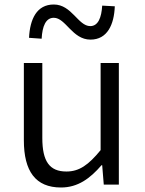

<svg xmlns="http://www.w3.org/2000/svg" viewBox="-20 -820 642 853"><path d="M251 13C326 13 380 -27 431 -86H434L441 0H508V-540H427V-153C373 -87 332 -58 275 -58C200 -58 168 -103 168 -207V-540H86V-197C86 -59 138 13 251 13ZM382 -644C457 -644 487 -711 490 -792L434 -795C431 -742 416 -704 381 -704C327 -704 299 -800 219 -800C143 -800 113 -735 109 -652L165 -648C168 -703 183 -741 219 -741C272 -741 301 -644 382 -644Z"/></svg>

Font: ChiuKong Gothic CL Normal
Style: Regular
Weight: 350
Designer: Ryoko NISHIZUKA 西塚涼子 (kana, bopomofo & ideographs); Paul D. Hunt (Latin, Greek & Cyrillic); Sandoll Communications 산돌커뮤니
Foundry: Adobe
Version: Version 1.300